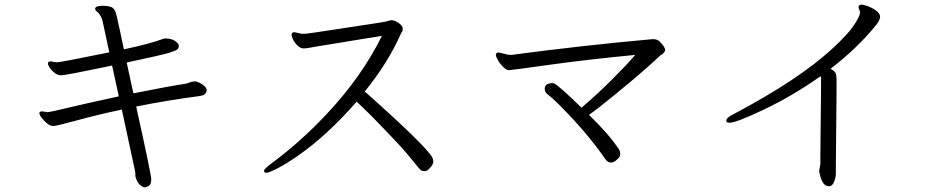

<svg xmlns="http://www.w3.org/2000/svg" viewBox="-20 -745 4040 829"><path d="M568 -285Q708 -313 840 -330L854 -333Q872 -339 872 -355V-360Q869 -371 850.5 -382.5Q832 -394 820 -393.5Q808 -393 800 -389.5Q792 -386 784 -384Q716 -374 556 -342L527 -475Q681 -508 710.5 -517Q740 -526 746 -532Q752 -538 752 -546V-548Q751 -558 735.5 -568.5Q720 -579 693 -579L687 -578Q628 -556 515 -532Q508 -567 498.5 -609.5Q489 -652 483.5 -677.5Q478 -703 466 -711.5Q454 -720 423.5 -720Q393 -720 391 -709V-707Q391 -700 397.5 -696Q404 -692 411.5 -680.5Q419 -669 422 -658L452 -519Q242 -476 225 -476L198 -480Q187 -480 187 -470Q187 -464 195 -452Q203 -440 216 -430Q229 -420 242 -420Q255 -420 306.5 -430Q358 -440 388.5 -446.5Q419 -453 440 -457Q461 -461 464 -462L493 -329Q354 -299 275 -280Q196 -261 187 -261L162 -264Q150 -264 150 -256.5Q150 -249 160 -236Q170 -223 183.5 -212Q197 -201 210 -201Q223 -201 315 -226Q407 -251 506 -272L563 -7Q565 3 564.5 11Q564 19 570 32.5Q576 46 586.5 55Q597 64 604.5 64Q612 64 622.5 57.5Q633 51 633 29.5Q633 8 568 -285Z M1669 -658Q1654 -655 1650.5 -653Q1647 -651 1536.5 -634.5Q1426 -618 1365.5 -608.5Q1305 -599 1291 -599H1283L1251 -606H1250Q1239 -605 1239 -596Q1239 -587 1246 -573Q1253 -559 1265.5 -547.5Q1278 -536 1290.5 -536Q1303 -536 1311.5 -538Q1320 -540 1354.5 -545.5Q1389 -551 1438 -559Q1487 -567 1538 -575.5Q1589 -584 1629 -590Q1541 -412 1389 -251Q1277 -132 1158 -44Q1120 -16 1120 -7.5Q1120 1 1130.5 1Q1141 1 1178 -18Q1215 -37 1270 -75Q1395 -163 1520 -306Q1577 -253 1646 -180Q1721 -103 1757 -57.5Q1793 -12 1799 -9Q1805 -6 1815 -6Q1825 -6 1838 -21.5Q1851 -37 1851 -47Q1851 -57 1846 -66Q1818 -116 1555 -350Q1653 -471 1707 -591L1713 -604Q1719 -610 1719 -621.5Q1719 -633 1701.5 -645.5Q1684 -658 1669 -658Z M2801 -576H2798Q2505 -550 2188 -508H2184Q2172 -508 2156 -513Q2140 -518 2131 -518H2128Q2121 -515 2121 -508Q2121 -501 2130 -485Q2139 -469 2153 -455.5Q2167 -442 2177 -442Q2187 -442 2347 -464.5Q2507 -487 2723 -508Q2687 -466 2624 -403Q2561 -340 2491 -280Q2394 -374 2374 -384Q2369 -387 2358.5 -386Q2348 -385 2340 -379.5Q2332 -374 2332 -361Q2332 -348 2343 -339Q2364 -323 2395 -292Q2517 -170 2595 -56Q2605 -43 2618 -43Q2631 -43 2644 -56Q2658 -67 2658 -79.5Q2658 -92 2652 -101Q2608 -167 2523 -249Q2559 -274 2639 -339.5Q2719 -405 2766.5 -447Q2814 -489 2819.5 -495Q2825 -501 2829 -504Q2852 -518 2852 -529.5Q2852 -541 2830 -564Q2818 -576 2801 -576Z M3517 -7V-4Q3518 -1 3521.5 14.5Q3525 30 3534 44.5Q3543 59 3559 59Q3575 59 3582 38Q3589 21 3589 4V-30L3592 -354V-400Q3592 -417 3589 -427Q3586 -437 3566 -448Q3681 -536 3762 -636Q3780 -659 3780 -672Q3780 -697 3728 -718Q3709 -725 3701 -725Q3687 -725 3687 -714Q3687 -709 3690 -704Q3693 -699 3693 -691V-688Q3691 -671 3664.5 -632.5Q3638 -594 3576 -537Q3431 -402 3145 -251Q3116 -237 3116 -223Q3116 -215 3130 -215Q3159 -215 3281.5 -273.5Q3404 -332 3523 -416Q3525 -412 3525 -408V-368L3522 -68V-36Z"/></svg>

Font: LXGW WenKai Mono TC
Style: Regular
Weight: 400
Designer: LXGW / Fontworks Inc.
Foundry: LXGW / Fontworks Inc.
Version: Version 1.330